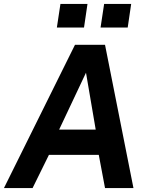

<svg xmlns="http://www.w3.org/2000/svg" viewBox="-28 -949 758 969"><path d="M-8 0 350.5 -723H502L645.5 0H502L470.5 -167.5H219L136.5 0ZM270.5 -295H455L406 -582ZM479.5 -810 497.5 -929H634L616.5 -810ZM259 -810 277 -929H413.5L396 -810Z"/></svg>

Font: Public Sans Thin
Style: Bold Italic
Weight: 700
Italic angle: -8°
Version: Version 2.001